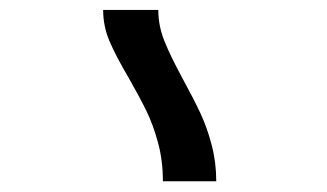

<svg xmlns="http://www.w3.org/2000/svg" viewBox="-20 -834 640 376"><path d="M232 -681.5Q207 -724 194.5 -753.2Q182 -782.5 182 -814.5H290Q290 -783.5 302 -753.5Q314 -723.5 339 -677.5Q359.5 -640 372.5 -612.2Q385.5 -584.5 394.5 -550.2Q403.5 -516 403.5 -479H299Q299 -519.5 289.5 -554.5Q280 -589.5 267 -616.2Q254 -643 232 -681.5Z"/></svg>

Font: JuliaMono
Style: Bold Italic
Weight: 700
Italic angle: -9°
Monospace: yes
Designer: cormullion
Foundry: corm
Version: Version 0.057; ttfautohint (v1.8.4)